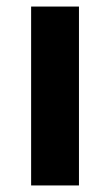

<svg xmlns="http://www.w3.org/2000/svg" viewBox="-20 -566 336 586"><path d="M221 0H75V-546H221Z"/></svg>

Font: Noto Sans Syriac
Style: Bold
Weight: 700
Designer: Patrick Giasson and the Monotype Design Team
Foundry: Monotype Imaging Inc.
Version: Version 3.000; ttfautohint (v1.8.4.7-5d5b)